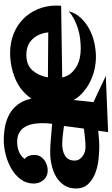

<svg xmlns="http://www.w3.org/2000/svg" viewBox="202 -798 617 1062"><g transform="rotate(-90 511.0 -266.5)"><path d="M1011.7 -262.7Q1011.7 -255.9 1011.2 -250Q1010.7 -244.1 1010.7 -237.3L614.3 -231.4Q620.1 -203.1 636.2 -184.1Q652.3 -165 674.3 -152.3Q696.3 -139.6 721.7 -134.3Q747.1 -128.9 773.4 -128.9Q799.8 -128.9 828.1 -132.3Q856.4 -135.7 883.3 -144Q910.2 -152.3 935.1 -165Q960 -177.7 980.5 -195.3Q969.7 -156.2 942.9 -127.9Q916 -99.6 880.9 -81.1Q845.7 -62.5 805.7 -53.7Q765.6 -44.9 727.5 -44.9Q693.4 -44.9 658.7 -52.7Q624 -60.5 592.3 -76.2Q560.5 -91.8 533.7 -114.7Q506.8 -137.7 489.3 -168L477.5 -58.6Q514.6 -42 550.3 -24.4Q585.9 -6.8 622.1 9.8L311.5 22.5L319.3 -32.2Q296.9 -30.3 274.9 -28.3Q252.9 -26.4 230.5 -26.4Q199.2 -26.4 159.2 -30.8Q119.1 -35.2 84 -48.8Q48.8 -62.5 24.4 -87.9Q0 -113.3 0 -155.3Q0 -194.3 18.6 -221.7Q37.1 -249 65.9 -265.6Q94.7 -282.2 129.9 -290Q165 -297.9 198.2 -297.9Q238.3 -297.9 277.3 -293.9Q316.4 -290 357.4 -287.1Q359.4 -299.8 360.4 -313Q361.3 -326.2 361.3 -339.8Q361.3 -366.2 356.9 -391.6Q352.5 -417 340.8 -437Q329.1 -457 309.1 -468.8Q289.1 -480.5 257.8 -480.5Q228.5 -480.5 204.6 -471.2Q180.7 -461.9 163.1 -439.5Q175.8 -428.7 180.7 -415.5Q185.5 -402.3 185.5 -385.7Q185.5 -368.2 178.2 -354.5Q170.9 -340.8 158.7 -331.5Q146.5 -322.3 130.9 -316.9Q115.2 -311.5 99.6 -311.5Q67.4 -311.5 47.4 -334.5Q27.3 -357.4 27.3 -388.7Q27.3 -430.7 51.3 -461.9Q75.2 -493.2 111.3 -513.7Q147.5 -534.2 189 -544.4Q230.5 -554.7 264.6 -554.7Q305.7 -554.7 343.8 -547.4Q381.8 -540 412.6 -522.5Q443.4 -504.9 465.3 -475.6Q487.3 -446.3 497.1 -402.3Q540 -463.9 608.4 -491.7Q676.8 -519.5 750 -519.5Q805.7 -519.5 853.5 -501Q901.4 -482.4 936.5 -448.2Q971.7 -414.1 991.7 -366.7Q1011.7 -319.3 1011.7 -262.7ZM863.3 -308.6Q858.4 -361.3 826.2 -395.5Q793.9 -429.7 739.3 -429.7Q682.6 -429.7 653.3 -396Q624 -362.3 614.3 -310.5ZM345.7 -221.7Q321.3 -224.6 295.9 -228Q270.5 -231.4 245.1 -231.4Q228.5 -231.4 212.4 -228Q196.3 -224.6 183.1 -216.8Q169.9 -209 162.1 -195.8Q154.3 -182.6 154.3 -163.1Q154.3 -148.4 161.1 -137.2Q168 -126 178.7 -118.2Q189.5 -110.4 202.6 -106.4Q215.8 -102.5 228.5 -102.5Q253.9 -102.5 279.8 -105.5Q305.7 -108.4 331.1 -111.3Z"/></g></svg>

Font: Fontdiner Swanky
Style: Regular
Weight: 400
Designer: Font Diner, Inc
Foundry: Font Diner, Inc
Version: Version 1.000